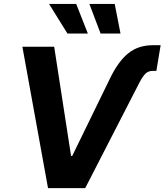

<svg xmlns="http://www.w3.org/2000/svg" viewBox="-20 -968 847 988"><path d="M544.9 -562Q587.4 -650.9 639.2 -693.1Q690.9 -735.4 767.1 -735.4H806.6L784.7 -603.5H768.1Q743.2 -603.5 728.5 -588.9Q713.9 -574.2 698.2 -544.4L418.5 0H227.1L95.2 -727.5H258.8L345.7 -165.5H351.6ZM497.6 -795.4 439.9 -947.8H570.3L600.1 -795.4ZM327.1 -795.4 232.4 -947.8H372.1L432.1 -795.4Z"/></svg>

Font: Inter 18pt
Style: Bold Italic
Weight: 700
Italic angle: -9.3988°
Designer: Rasmus Andersson
Foundry: rsms
Version: Version 4.001;git-66647c0bb